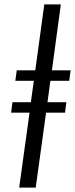

<svg xmlns="http://www.w3.org/2000/svg" viewBox="-20 -851 340 871"><path d="M67 0 114 -340H30.5L36.5 -387.5H120L133.5 -484.5H49.5L56 -532H140L181 -831H256L215.5 -532H300.5L294 -484.5H208.5L195.5 -387.5H281L275 -340H189L142 0Z"/></svg>

Font: Merriweather 48pt Light
Style: Italic
Weight: 300
Italic angle: -7.8°
Version: Version 2.101